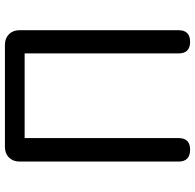

<svg xmlns="http://www.w3.org/2000/svg" viewBox="-26 -746 773 760"><g transform="rotate(-90 360.0 -366.5)"><path d="M147 0Q100 0 100 -46V-675Q100 -701 116 -717Q132 -733 158 -733H360H562Q588 -733 604 -717Q620 -701 620 -675V-46Q620 0 574 0Q528 0 528 -46V-655H193V-46Q193 0 147 0Z"/></g></svg>

Font: GenSenRounded TW R
Style: Regular
Weight: 400
Version: Version 1.501;PS 1;hotconv 16.6.51;makeotf.lib2.5.65220